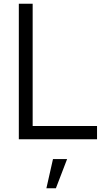

<svg xmlns="http://www.w3.org/2000/svg" viewBox="-20 -740 550 1020"><path d="M80 0H495.5V-70.5H153.5V-720H80ZM261.5 105 226.5 260H277L336.5 105Z"/></svg>

Font: Hauora
Style: Regular
Weight: 400
Designer: Mikhail Sharanda
Foundry: WCYS & Co.
Version: Version 1.010